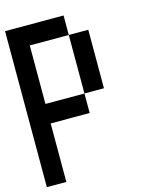

<svg xmlns="http://www.w3.org/2000/svg" viewBox="-120 -976 739 951"><g transform="rotate(-15 250.0 -500.0)"><path d="M0 -100V-900H300V-800H100V-500H300V-400H100V-100ZM400 -500H300V-800H400Z"/></g></svg>

Font: GalmuriMono9 Regular
Style: Regular
Weight: 400
Designer: Lee Minseo (quiple)
Version: Version 2.399;hotconv 1.1.1;makeotfexe 2.6.0 DEVELOPMENT